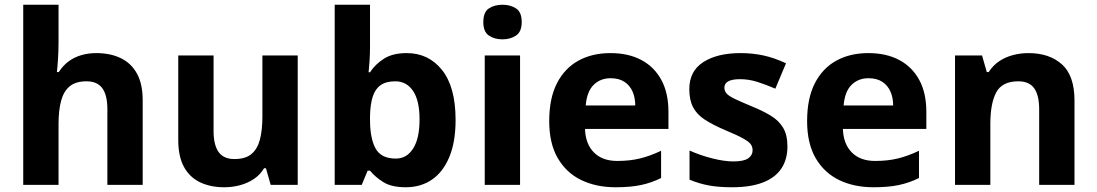

<svg xmlns="http://www.w3.org/2000/svg" viewBox="-20 -780 4628 810"><path d="M227 -605Q227 -565 224.5 -528Q222 -491 220 -476H228Q246 -504 270 -521.5Q294 -539 323.5 -547.5Q353 -556 386 -556Q445 -556 489 -535Q533 -514 557.5 -470.1Q582 -426.3 582 -355.9V0H433V-319Q433 -378.5 411.7 -407.7Q390.5 -437 345 -437Q299.9 -437 274.4 -416.2Q248.8 -395.4 237.9 -355.2Q227 -315 227 -256.6V0H78V-760H227Z M1236 -546V0H1122L1102 -70H1094Q1077 -42 1050.5 -24.5Q1024 -7 992 1.5Q960 10 926 10Q868 10 824 -11Q780 -32 756 -76Q732 -120 732 -190V-546H881V-227Q881 -169 902 -139Q923 -109 969 -109Q1015 -109 1040.5 -130Q1066 -151 1076.5 -191Q1087 -231 1087 -289V-546Z M1541 -583Q1541 -552 1539 -522Q1537 -492 1535 -475H1541Q1563 -509 1600 -532.5Q1637 -556 1696 -556Q1788 -556 1845 -484.5Q1902 -413 1902 -274Q1902 -181 1875.5 -117.5Q1849 -54 1802 -22Q1755 10 1692 10Q1632 10 1597.5 -11.5Q1563 -33 1541 -60H1531L1506 0H1392V-760H1541ZM1648 -437Q1609 -437 1586 -421Q1563 -405 1552.5 -372.5Q1542 -340 1541 -291V-275Q1541 -196 1564.5 -153.5Q1588 -111 1650 -111Q1696 -111 1723 -153.5Q1750 -196 1750 -276Q1750 -356 1722.5 -396.5Q1695 -437 1648 -437Z M2174 -546V0H2025V-546ZM2100 -760Q2133 -760 2157 -744.5Q2181 -729 2181 -686.8Q2181 -646 2157 -630Q2133 -614 2100 -614Q2065.7 -614 2042.4 -630Q2019 -646 2019 -686.8Q2019 -729 2042.4 -744.5Q2065.7 -760 2100 -760Z M2555 -556Q2631 -556 2685.5 -527Q2740 -498 2770 -443Q2800 -388 2800 -308V-236H2448Q2450 -173 2485.5 -137Q2521 -101 2584 -101Q2637 -101 2680 -111.5Q2723 -122 2769 -144V-29Q2729 -9 2684.5 0.5Q2640 10 2577 10Q2495 10 2432 -20.5Q2369 -51 2333 -113Q2297 -175 2297 -269Q2297 -365 2329.5 -428.5Q2362 -492 2420 -524Q2478 -556 2555 -556ZM2556 -450Q2513 -450 2484.5 -422Q2456 -394 2451 -335H2660Q2660 -368 2648.5 -394Q2637 -420 2614 -435Q2591 -450 2556 -450Z M3302 -162Q3302 -107 3276 -68.5Q3250 -30 3198 -10Q3146 10 3069 10Q3012 10 2971 2.5Q2930 -5 2889 -22V-145Q2933 -125 2984 -112Q3035 -99 3074 -99Q3118 -99 3136.5 -112Q3155 -125 3155 -146Q3155 -160 3147.5 -171Q3140 -182 3115 -196Q3090 -210 3037 -232Q2986 -254 2953 -275.5Q2920 -297 2904 -327.5Q2888 -358 2888 -404Q2888 -480 2947 -518Q3006 -556 3104 -556Q3155 -556 3201 -546Q3247 -536 3296 -513L3251 -406Q3211 -423 3175 -434.5Q3139 -446 3102 -446Q3069 -446 3052.5 -437Q3036 -428 3036 -410Q3036 -397 3044.5 -386.5Q3053 -376 3077.5 -364Q3102 -352 3150 -332Q3197 -313 3231 -292.5Q3265 -272 3283.5 -241.5Q3302 -211 3302 -162Z M3643 -556Q3719 -556 3773.5 -527Q3828 -498 3858 -443Q3888 -388 3888 -308V-236H3536Q3538 -173 3573.5 -137Q3609 -101 3672 -101Q3725 -101 3768 -111.5Q3811 -122 3857 -144V-29Q3817 -9 3772.5 0.5Q3728 10 3665 10Q3583 10 3520 -20.5Q3457 -51 3421 -113Q3385 -175 3385 -269Q3385 -365 3417.5 -428.5Q3450 -492 3508 -524Q3566 -556 3643 -556ZM3644 -450Q3601 -450 3572.5 -422Q3544 -394 3539 -335H3748Q3748 -368 3736.5 -394Q3725 -420 3702 -435Q3679 -450 3644 -450Z M4319 -556Q4407 -556 4460 -508.5Q4513 -461 4513 -356V0H4364V-319Q4364 -378 4343 -407.5Q4322 -437 4276 -437Q4208 -437 4183 -390.5Q4158 -344 4158 -257V0H4009V-546H4123L4143 -476H4151Q4169 -504 4195 -521.5Q4221 -539 4253 -547.5Q4285 -556 4319 -556Z"/></svg>

Font: Noto Sans Armenian
Style: Regular
Weight: 400
Designer: Monotype Design Team
Foundry: Monotype Imaging Inc.
Version: Version 2.007